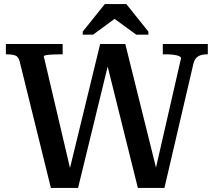

<svg xmlns="http://www.w3.org/2000/svg" viewBox="-20 -927 1053 947"><path d="M9 -710H289V-659H272Q255 -659 237 -658Q219 -657 207.5 -655Q196 -653 196 -649L331 -74L319 -73L474 -710H598L755 -78L744 -77L873 -640Q873 -646 862.5 -650.5Q852 -655 835 -657Q818 -659 800 -659H783V-710H1005V-659H999Q975 -659 958 -649.5Q941 -640 934 -613L791 0H660L506 -619H516L365 0H231L77 -624Q71 -648 55 -653.5Q39 -659 14 -659H9ZM603 -907H497L388 -771V-756H439L563 -847H527L652 -756H712V-771Z"/></svg>

Font: Roboto Serif 36pt Medium
Style: Regular
Weight: 500
Designer: Greg Gazdowicz
Foundry: Commercial Type
Version: Version 1.008